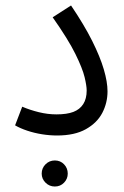

<svg xmlns="http://www.w3.org/2000/svg" viewBox="-20 -489 453 700"><path d="M35 -32 61 -100Q89 -88 121.5 -80Q154 -72 186 -72Q224 -72 247.5 -81Q271 -90 283.5 -109.5Q296 -129 296 -159Q296 -176 288.5 -207.5Q281 -239 255 -292Q229 -345 172 -426L239 -469Q287 -398 316 -340Q345 -282 358.5 -236Q372 -190 372 -156Q372 -114 353 -77.5Q334 -41 293 -18Q252 5 188 5Q161 5 133 0.5Q105 -4 79.5 -12.5Q54 -21 35 -32ZM180 191Q160 191 146 177Q132 163 132 144Q132 124 146 110Q160 96 180 96Q200 96 213.5 110Q227 124 227 144Q227 163 213.5 177Q200 191 180 191Z"/></svg>

Font: Noto Sans Arabic Condensed
Style: Regular
Weight: 400
Width: 3
Designer: Monotype Design Team, Nadine Chahine, Nizar Qandah and Khaled Hosny
Foundry: Monotype Imaging Inc.
Version: Version 2.012